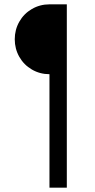

<svg xmlns="http://www.w3.org/2000/svg" viewBox="-20 -765 438 885"><path d="M48 -584Q48 -628 69 -665Q90 -702 127 -723.5Q164 -745 208 -745H288V100H208V-423Q164 -423 127 -444.5Q90 -466 69 -503Q48 -540 48 -584Z"/></svg>

Font: Trafiko Sans Variable
Style: Regular
Weight: 400
Designer: Gumpita Rahayu / Trafiko
Foundry: Tokotype / Trafiko
Version: Version 0.001;FEAKit 1.0